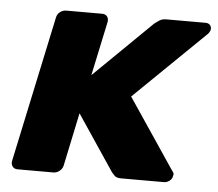

<svg xmlns="http://www.w3.org/2000/svg" viewBox="-43 -567 699 615"><g transform="rotate(5 306.5 -260.0)"><path d="M35 0Q24 0 18.5 -7.5Q13 -15 15 -25L115 -495Q117 -506 126 -513Q135 -520 146 -520H261Q272 -520 277.5 -513Q283 -506 281 -495L244 -321L430 -503Q439 -510 447 -515Q455 -520 468 -520H594Q604 -520 609 -513.5Q614 -507 612 -498Q611 -494 607.5 -489Q604 -484 600 -481L377 -264L529 -38Q532 -35 533.5 -31Q535 -27 533 -23Q532 -13 523.5 -6.5Q515 0 506 0H368Q353 0 347 -6Q341 -12 337 -17L217 -196L181 -25Q179 -15 170 -7.5Q161 0 150 0Z"/></g></svg>

Font: Rubik
Style: Bold Italic
Weight: 700
Italic angle: -12°
Designer: Hubert and Fischer
Foundry: Hubert and Fischer
Version: Version 2.300;gftools[0.9.30]